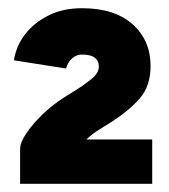

<svg xmlns="http://www.w3.org/2000/svg" viewBox="-20 -828 412 468"><path d="M150 -445 29 -465Q29 -480 43.5 -502Q58 -524 82.5 -548Q107 -572 137 -591L169 -611Q185 -621 203 -635.5Q221 -650 221 -666Q221 -679 211.5 -687Q202 -695 179 -695Q166 -695 155.5 -685.5Q145 -676 141 -661L14 -681Q19 -715 40.5 -743.5Q62 -772 97.5 -790Q133 -808 180 -808Q259 -808 303 -769Q347 -730 347 -667Q347 -618 320.5 -588Q294 -558 255 -533L220 -511Q207 -503 192 -489.5Q177 -476 165 -463.5Q153 -451 150 -445ZM29 -380V-465L120 -488H351V-380Z"/></svg>

Font: Figtree Light Black
Style: Regular
Weight: 900
Version: Version 2.000